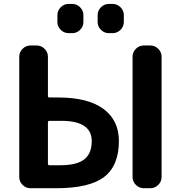

<svg xmlns="http://www.w3.org/2000/svg" viewBox="-20 -989 929 988"><path d="M226.6 -494.1Q226.6 -487.3 234.4 -487.3H280.3Q432.6 -487.3 512.2 -428.7Q591.8 -370.1 591.8 -263.7Q591.8 -136.7 516.1 -78.6Q440.4 -20.5 269.5 -20.5H136.7Q113.3 -20.5 96.2 -37.6Q79.1 -54.7 79.1 -78.1V-697.3Q79.1 -720.7 96.2 -737.8Q113.3 -754.9 136.7 -754.9H168.9Q192.4 -754.9 209.5 -737.8Q226.6 -720.7 226.6 -697.3ZM226.6 -146.5Q226.6 -138.7 234.4 -138.7H290Q375 -138.7 413.6 -168.9Q452.1 -199.2 452.1 -262.7Q452.1 -367.2 295.9 -367.2Q293.9 -367.2 293 -367.2H234.4Q226.6 -367.2 226.6 -359.4ZM719.7 -20.5Q696.3 -20.5 679.2 -37.6Q662.1 -54.7 662.1 -78.1V-697.3Q662.1 -720.7 679.2 -737.8Q696.3 -754.9 719.7 -754.9H753.9Q777.3 -754.9 794.4 -737.8Q811.5 -720.7 811.5 -697.3V-78.1Q811.5 -54.7 794.4 -37.6Q777.3 -20.5 753.9 -20.5ZM333 -818.4Q309.6 -818.4 292.5 -835.4Q275.4 -852.5 275.4 -876V-911.1Q275.4 -934.6 292.5 -951.7Q309.6 -968.8 333 -968.8H351.6Q375 -968.8 392.1 -951.7Q409.2 -934.6 409.2 -911.1V-876Q409.2 -852.5 392.1 -835.4Q375 -818.4 351.6 -818.4ZM540 -818.4Q516.6 -818.4 499.5 -835.4Q482.4 -852.5 482.4 -876V-911.1Q482.4 -934.6 499.5 -951.7Q516.6 -968.8 540 -968.8H559.6Q583 -968.8 600.1 -951.7Q617.2 -934.6 617.2 -911.1V-876Q617.2 -852.5 600.1 -835.4Q583 -818.4 559.6 -818.4Z"/></svg>

Font: Gen Jyuu Gothic P Bold
Style: Bold
Weight: 700
Designer: [Source Han Sans]
Ryoko NISHIZUKA  (kana & ideographs); Paul D. Hunt (Latin, Greek & Cyrillic); Wenlong ZHANG  (bopomofo
Version: Version 1.002.20150607